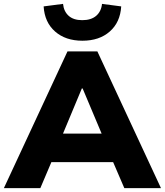

<svg xmlns="http://www.w3.org/2000/svg" viewBox="-33 -970 850 990"><path d="M-13 0 315 -705H469L797 0H608L525 -193L597 -134H185L257 -193L175 0ZM389 -514 273 -236 245 -281H537L510 -236L393 -514ZM392 -760Q305 -760 251 -807.5Q197 -855 192 -937L292 -950Q296 -911 321 -888.5Q346 -866 391 -866Q437 -866 463 -888.5Q489 -911 493 -950L592 -937Q587 -855 533 -807.5Q479 -760 392 -760Z"/></svg>

Font: Nunito Sans 10pt Black
Style: Regular
Weight: 900
Designer: Vernon Adams
Foundry: Vernon Adams
Version: Version 3.101;gftools[0.9.27]